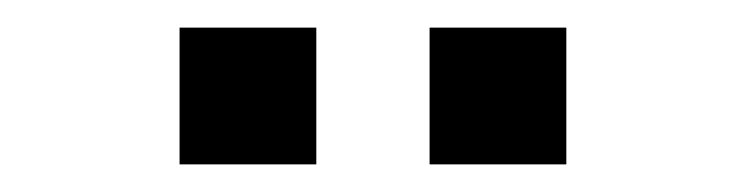

<svg xmlns="http://www.w3.org/2000/svg" viewBox="-20 -723 540 139"><path d="M291 -604V-703H390V-604ZM110 -604V-703H209V-604Z"/></svg>

Font: Mulish ExtraLight SemiBold
Style: Regular
Weight: 600
Version: Version 3.603